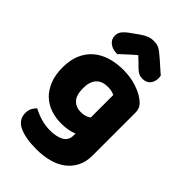

<svg xmlns="http://www.w3.org/2000/svg" viewBox="-272 -837 1112 1112"><g transform="rotate(45 283.5 -281.5)"><path d="M289 -501Q346 -501 392.5 -486.5Q439 -472 471 -449Q491 -435 502.5 -418Q514 -401 514 -374V-24Q514 29 494 67.5Q474 106 439.5 131.5Q405 157 358.5 169Q312 181 259 181Q168 181 116 156.5Q64 132 64 77Q64 54 73.5 36.5Q83 19 95 10Q124 26 160.5 37Q197 48 236 48Q290 48 322 30Q354 12 354 -28V-44Q313 -26 254 -26Q209 -26 168.5 -39.5Q128 -53 97.5 -81.5Q67 -110 48.5 -155Q30 -200 30 -262Q30 -323 49.5 -368Q69 -413 103.5 -442.5Q138 -472 185.5 -486.5Q233 -501 289 -501ZM351 -356Q344 -360 330.5 -364Q317 -368 297 -368Q248 -368 223.5 -340.5Q199 -313 199 -262Q199 -204 223.5 -178.5Q248 -153 286 -153Q327 -153 351 -172ZM290 -622Q256 -593 237 -575Q218 -557 199 -540Q160 -540 137 -558.5Q114 -577 114 -606Q114 -626 125 -642Q136 -658 162 -677L211 -712Q235 -729 254.5 -736.5Q274 -744 294 -744Q307 -744 317.5 -742.5Q328 -741 339 -735.5Q350 -730 363 -719.5Q376 -709 396 -692L466 -630Q467 -625 467.5 -621Q468 -617 468 -612Q468 -581 451.5 -561.5Q435 -542 404 -542Q394 -542 386 -543.5Q378 -545 369.5 -550Q361 -555 350 -564.5Q339 -574 324 -590Z"/></g></svg>

Font: Baloo Tammudu
Style: Regular
Weight: 400
Designer: Omkar Shende and Ek Type
Foundry: Ek Type
Version: Version 1.443;PS 1.000;hotconv 16.6.51;makeotf.lib2.5.65220;